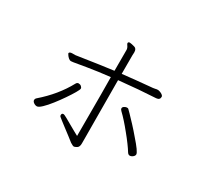

<svg xmlns="http://www.w3.org/2000/svg" viewBox="-143 -939 1285 1186"><g transform="rotate(30 500.0 -346.5)"><path d="M327 -110Q327 -104 331 -100Q335 -96 351.5 -83.5Q368 -71 390 -54Q412 -37 433.5 -21Q455 -5 468 6Q475 10 482 14Q489 18 494.5 18Q500 18 514 10Q528 2 528 -23V-58L527 -242L526 -474Q670 -489 786 -495Q811 -497 811 -519Q811 -529 794 -538Q781 -544 772 -545H769Q760 -545 751.5 -542.5Q743 -540 709.5 -537.5Q676 -535 625 -529.5Q574 -524 526 -519V-652L527 -672Q527 -699 508 -704Q496 -707 488 -709Q480 -711 474 -711Q462 -711 462 -701Q462 -697 467 -690Q478 -675 478 -662V-513Q411 -505 221 -476H201Q177 -476 177 -464Q177 -463 182.5 -454.5Q188 -446 197 -438Q206 -430 215.5 -430Q225 -430 231 -431.5Q237 -433 316.5 -446Q396 -459 478 -468Q479 -410 479 -346V-49Q469 -54 450.5 -64.5Q432 -75 411.5 -86.5Q391 -98 368.5 -111Q346 -124 339 -124Q327 -124 327 -110ZM853 -133Q853 -151 790 -222Q764 -253 737 -282Q710 -311 691 -330.5Q672 -350 669 -352.5Q666 -355 658.5 -355Q651 -355 641 -349Q631 -343 631 -334.5Q631 -326 640 -318Q679 -281 728 -220Q752 -191 772.5 -163Q793 -135 801.5 -120.5Q810 -106 821 -106Q832 -106 842.5 -114.5Q853 -123 853 -133ZM146 -125Q138 -118 138 -108.5Q138 -99 149 -91Q160 -83 172 -83Q184 -83 206 -104Q228 -125 253 -157Q278 -189 301 -222.5Q324 -256 338.5 -281Q353 -306 353 -313.5Q353 -321 345 -328Q337 -335 326 -335Q315 -335 309 -324Q250 -215 146 -125Z"/></g></svg>

Font: LXGW WenKai TC Light
Style: Regular
Weight: 300
Designer: LXGW / Fontworks Inc.
Foundry: LXGW / Fontworks Inc.
Version: Version 1.330